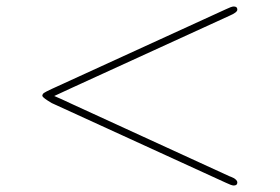

<svg xmlns="http://www.w3.org/2000/svg" viewBox="-20 -549 873 598"><path d="M111.8 -250Q111.8 -255.9 116.9 -259.5Q122.1 -263.2 141.1 -272L683.1 -520Q701.2 -528.8 708 -528.8Q719.2 -528.8 719.2 -519Q719.2 -510.3 694.8 -500L207 -276.9Q158.2 -253.9 148.9 -250Q168 -242.2 206.1 -224.1L694.8 0L700.2 2Q705.1 3.9 708.5 5.9Q711.9 7.8 715.6 11.5Q719.2 15.1 719.2 19Q719.2 28.8 708 28.8Q701.2 28.8 683.1 20L141.1 -228Q113.8 -244.1 111.8 -250Z"/></svg>

Font: CMU Serif Upright Italic
Style: UprightItalic
Weight: 500
Version: Version 0.7.0